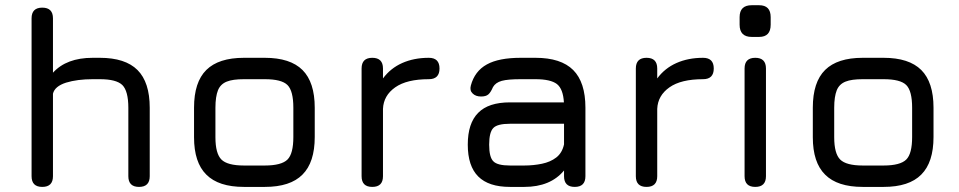

<svg xmlns="http://www.w3.org/2000/svg" viewBox="-20 -734 3766 754"><path d="M146 0C174 0 188 -14 188 -42C188 -42 188 -366 188 -366C188 -366 188 -366 188 -366C192.5 -385.5 210 -400 239.5 -409.5C269 -418.5 304 -423 344 -423C344 -423 372 -423 372 -423C372 -423 372 -423 372 -423C415 -423 444.5 -415.5 460.5 -400C476 -384.5 484 -354.5 484 -311C484 -311 484 -42 484 -42C484 -42 484 -42 484 -42C484 -14 498 0 526 0C526 0 526 0 526 0C554 0 568 -14 568 -42C568 -42 568 -311 568 -311C568 -311 568 -311 568 -311C568 -377.5 552 -427 520 -459C488 -491 438.5 -507 372 -507C372 -507 344 -507 344 -507C344 -507 344 -507 344 -507C275.5 -507 223.5 -487.5 188 -448.5C188 -448.5 188 -662 188 -662C188 -662 188 -662 188 -662C188 -690 174 -704 146 -704C146 -704 146 -704 146 -704C118 -704 104 -690 104 -662C104 -662 104 -42 104 -42C104 -42 104 -42 104 -42C104 -14 118 0 146 0C146 0 146 0 146 0Z M1020 0C1020 0 1020 0 1020 0C1086.5 0 1136 -16 1168 -48.5C1200 -80.5 1216 -129.5 1216 -196C1216 -196 1216 -311 1216 -311C1216 -311 1216 -311 1216 -311C1216 -377.5 1200 -427 1168 -459C1136 -491 1086.5 -507 1020 -507C1020 -507 938 -507 938 -507C938 -507 938 -507 938 -507C871.5 -507 822.5 -491 790.5 -459.5C758 -427.5 742 -378 742 -311C742 -311 742 -195 742 -195C742 -195 742 -195 742 -195C742 -129 758 -80 790.5 -48C822.5 -16 871.5 0 938 0C938 0 1020 0 1020 0ZM826 -311C826 -311 826 -311 826 -311C826 -340.5 829.5 -363 836 -379.5C842.5 -395.5 854 -407 870.5 -413.5C886.5 -420 909 -423 938 -423C938 -423 1020 -423 1020 -423C1020 -423 1020 -423 1020 -423C1063.5 -423 1093.5 -415.5 1109 -400C1124.5 -384.5 1132 -354.5 1132 -311C1132 -311 1132 -196 1132 -196C1132 -196 1132 -196 1132 -196C1132 -152.5 1124.5 -123 1109 -107.5C1093.5 -92 1063.5 -84 1020 -84C1020 -84 938 -84 938 -84C938 -84 938 -84 938 -84C894.5 -84 865 -92 849.5 -107.5C834 -123 826 -152 826 -195C826 -195 826 -311 826 -311Z M1442 0C1470 0 1484 -14 1484 -42C1484 -42 1484 -306.5 1484 -306.5C1484 -306.5 1484 -306.5 1484 -306.5C1485.5 -341.5 1501.5 -369.5 1532 -391C1562.5 -412.5 1606.5 -423 1664 -423C1664 -423 1664 -423 1664 -423C1692 -423 1706 -437 1706 -465C1706 -465 1706 -465 1706 -465C1706 -493 1692 -507 1664 -507C1664 -507 1664 -507 1664 -507C1624.5 -507 1590 -500 1559.5 -486.5C1529 -473 1503.5 -452.5 1484 -426C1484 -426 1484 -465 1484 -465C1484 -465 1484 -465 1484 -465C1484 -493 1470 -507 1442 -507C1442 -507 1442 -507 1442 -507C1414 -507 1400 -493 1400 -465C1400 -465 1400 -42 1400 -42C1400 -42 1400 -42 1400 -42C1400 -14 1414 0 1442 0C1442 0 1442 0 1442 0Z M2039 0C2039 0 2039 0 2039 0C2107.5 0 2159.5 -21.5 2195 -64.5C2195 -64.5 2195 -42 2195 -42C2195 -42 2195 -42 2195 -42C2195 -14 2209 0 2237 0C2237 0 2237 0 2237 0C2265 0 2279 -14 2279 -42C2279 -42 2279 -311 2279 -311C2279 -311 2279 -311 2279 -311C2279 -377.5 2263 -427 2231 -459C2199 -491 2149.5 -507 2083 -507C2083 -507 2025 -507 2025 -507C2025 -507 2025 -507 2025 -507C1968 -507 1923.5 -498.5 1892 -481C1860 -463.5 1839 -435.5 1829 -398C1829 -398 1829 -398 1829 -398C1825.5 -385 1828 -374.5 1836 -367C1844 -359 1855 -355 1869 -355C1869 -355 1869 -355 1869 -355C1881.5 -355 1891 -357.5 1897.5 -363C1904 -368.5 1910 -378 1916 -392C1916 -392 1916 -392 1916 -392C1922.5 -403.5 1934 -412 1950.5 -416.5C1967 -421 1991.5 -423 2025 -423C2025 -423 2083 -423 2083 -423C2083 -423 2083 -423 2083 -423C2122.5 -423 2150.5 -416.5 2167 -404C2183.5 -391 2192.5 -367 2194.5 -332C2194.5 -332 1983 -332 1983 -332C1983 -332 1983 -332 1983 -332C1926.5 -332 1885 -318.5 1858 -291C1830.5 -263.5 1817 -222 1817 -166C1817 -166 1817 -166 1817 -166C1817 -110 1830.5 -68.5 1858 -41C1885.5 -13.5 1927 0 1983 0C1983 0 2039 0 2039 0ZM1983 -84C1950 -84 1928 -89.5 1917.5 -100.5C1906.5 -111 1901 -133 1901 -166C1901 -166 1901 -166 1901 -166C1901 -198.5 1906.5 -220.5 1917.5 -231.5C1928 -242.5 1950 -248 1983 -248C1983 -248 2195 -248 2195 -248C2195 -248 2195 -167 2195 -167C2195 -167 2195 -167 2195 -167C2190 -144.5 2180 -127.5 2164.5 -115.5C2149 -103.5 2130 -95.5 2108.5 -91C2087 -86.5 2063.5 -84 2039 -84C2039 -84 1983 -84 1983 -84C1983 -84 1983 -84 1983 -84Z M2519 0C2547 0 2561 -14 2561 -42C2561 -42 2561 -306.5 2561 -306.5C2561 -306.5 2561 -306.5 2561 -306.5C2562.5 -341.5 2578.5 -369.5 2609 -391C2639.5 -412.5 2683.5 -423 2741 -423C2741 -423 2741 -423 2741 -423C2769 -423 2783 -437 2783 -465C2783 -465 2783 -465 2783 -465C2783 -493 2769 -507 2741 -507C2741 -507 2741 -507 2741 -507C2701.5 -507 2667 -500 2636.5 -486.5C2606 -473 2580.5 -452.5 2561 -426C2561 -426 2561 -465 2561 -465C2561 -465 2561 -465 2561 -465C2561 -493 2547 -507 2519 -507C2519 -507 2519 -507 2519 -507C2491 -507 2477 -493 2477 -465C2477 -465 2477 -42 2477 -42C2477 -42 2477 -42 2477 -42C2477 -14 2491 0 2519 0C2519 0 2519 0 2519 0Z M2961 -589C2961 -589 2961 -589 2961 -589C2991.5 -589 3006.5 -605 3006.5 -637C3006.5 -637 3006.5 -666.5 3006.5 -666.5C3006.5 -666.5 3006.5 -666.5 3006.5 -666.5C3006.5 -698 2991.5 -713.5 2961 -713.5C2961 -713.5 2932 -713.5 2932 -713.5C2932 -713.5 2932 -713.5 2932 -713.5C2900.5 -713.5 2884.5 -698 2884.5 -666.5C2884.5 -666.5 2884.5 -637 2884.5 -637C2884.5 -637 2884.5 -637 2884.5 -637C2884.5 -605 2900.5 -589 2932 -589C2932 -589 2961 -589 2961 -589ZM2946 0C2974 0 2988 -14 2988 -42C2988 -42 2988 -465 2988 -465C2988 -465 2988 -465 2988 -465C2988 -493 2974 -507 2946 -507C2946 -507 2946 -507 2946 -507C2918 -507 2904 -493 2904 -465C2904 -465 2904 -42 2904 -42C2904 -42 2904 -42 2904 -42C2904 -14 2918 0 2946 0C2946 0 2946 0 2946 0Z M3450 0C3450 0 3450 0 3450 0C3516.5 0 3566 -16 3598 -48.5C3630 -80.5 3646 -129.5 3646 -196C3646 -196 3646 -311 3646 -311C3646 -311 3646 -311 3646 -311C3646 -377.5 3630 -427 3598 -459C3566 -491 3516.5 -507 3450 -507C3450 -507 3368 -507 3368 -507C3368 -507 3368 -507 3368 -507C3301.5 -507 3252.5 -491 3220.5 -459.5C3188 -427.5 3172 -378 3172 -311C3172 -311 3172 -195 3172 -195C3172 -195 3172 -195 3172 -195C3172 -129 3188 -80 3220.5 -48C3252.5 -16 3301.5 0 3368 0C3368 0 3450 0 3450 0ZM3256 -311C3256 -311 3256 -311 3256 -311C3256 -340.5 3259.5 -363 3266 -379.5C3272.5 -395.5 3284 -407 3300.5 -413.5C3316.5 -420 3339 -423 3368 -423C3368 -423 3450 -423 3450 -423C3450 -423 3450 -423 3450 -423C3493.5 -423 3523.5 -415.5 3539 -400C3554.5 -384.5 3562 -354.5 3562 -311C3562 -311 3562 -196 3562 -196C3562 -196 3562 -196 3562 -196C3562 -152.5 3554.5 -123 3539 -107.5C3523.5 -92 3493.5 -84 3450 -84C3450 -84 3368 -84 3368 -84C3368 -84 3368 -84 3368 -84C3324.5 -84 3295 -92 3279.5 -107.5C3264 -123 3256 -152 3256 -195C3256 -195 3256 -311 3256 -311Z"/></svg>

Font: Jura-Fortis-Bold
Style: Bold
Weight: 500
Designer: Daniel Johnson, Alexei Vanyashin, Mirko Velimirovic
Foundry: Daniel Johnson
Version: ""